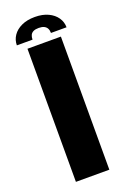

<svg xmlns="http://www.w3.org/2000/svg" viewBox="-154 -860 618 915"><g transform="rotate(-20 155.0 -403.0)"><path d="M64.5 0H234V-675H64.5ZM148.5 -805.5Q109 -805.5 80.8 -792.2Q52.5 -779 37.5 -756.8Q22.5 -734.5 22.5 -707.5H102Q102 -721 106.5 -730.5Q111 -740 121.2 -745Q131.5 -750 148.5 -750Q164.5 -750 175 -745Q185.5 -740 190.5 -730.5Q195.5 -721 195.5 -707.5H274.5Q274.5 -734.5 259.2 -756.8Q244 -779 215.8 -792.2Q187.5 -805.5 148.5 -805.5Z"/></g></svg>

Font: Anybody UltraCondensed Thin
Style: Bold
Weight: 700
Version: Version 1.111